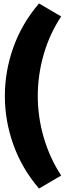

<svg xmlns="http://www.w3.org/2000/svg" viewBox="-20 -929 373 1108"><path d="M333 -834Q266 -733 232 -614.5Q198 -496 198 -375Q198 -254 232.5 -135.5Q267 -17 333 84L205 159Q106 43 57 -94.5Q8 -232 8 -375Q8 -518 57 -655.5Q106 -793 205 -909Z"/></svg>

Font: Bitter Pro Black
Style: Regular
Weight: 900
Designer: Sol Matas, and Bitter project Authors
Foundry: Sol Matas
Version: Version 1.010